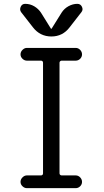

<svg xmlns="http://www.w3.org/2000/svg" viewBox="-20 -980 540 1000"><path d="M300.8 -664.1Q296.9 -664.1 293.5 -661.1Q290 -658.2 290 -653.3V-77.1Q290 -72.3 293.5 -69.3Q296.9 -66.4 300.8 -66.4H374Q387.7 -66.4 397.5 -56.2Q407.2 -45.9 407.2 -32.7Q407.2 -19.5 397.5 -9.8Q387.7 0 374 0H120.1Q107.4 0 97.2 -9.8Q86.9 -19.5 86.9 -32.7Q86.9 -45.9 97.2 -56.2Q107.4 -66.4 120.1 -66.4H193.4Q198.2 -66.4 201.2 -69.3Q204.1 -72.3 204.1 -77.1V-653.3Q204.1 -658.2 201.2 -661.1Q198.2 -664.1 193.4 -664.1H120.1Q107.4 -664.1 97.2 -673.8Q86.9 -683.6 86.9 -696.8Q86.9 -710 97.2 -720.2Q107.4 -730.5 120.1 -730.5H374Q387.7 -730.5 397.5 -720.2Q407.2 -710 407.2 -696.8Q407.2 -683.6 397.5 -673.8Q387.7 -664.1 374 -664.1ZM151.4 -837.9 89.8 -917Q81.1 -929.7 87.9 -944.8Q94.7 -960 111.3 -960Q136.7 -960 158.2 -947.3Q179.7 -934.6 193.4 -914.1L245.1 -831.1Q245.1 -830.1 247.1 -830.1Q249 -830.1 249 -831.1L300.8 -914.1Q314.5 -935.5 336.9 -947.8Q359.4 -960 382.8 -960Q399.4 -960 406.7 -944.8Q414.1 -929.7 404.3 -917L342.8 -837.9Q306.6 -790 247.6 -790Q188.5 -790 151.4 -837.9Z"/></svg>

Font: Rounded-X Mgen+ 1mn regular
Style: Regular
Weight: 400
Designer: [Source Han Sans]
Ryoko NISHIZUKA  (kana & ideographs); Paul D. Hunt (Latin, Greek & Cyrillic); Wenlong ZHANG  (bopomofo
Version: Version 1.059.20150602